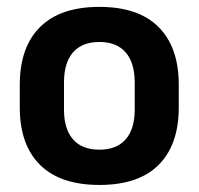

<svg xmlns="http://www.w3.org/2000/svg" viewBox="-20 -524 577 558"><path d="M269 13.5Q155 13.5 96.2 -45Q37.5 -103.5 37.5 -211.5V-278Q37.5 -386.5 96.2 -445.2Q155 -504 269 -504Q382.5 -504 441 -445.2Q499.5 -386.5 499.5 -278V-211.5Q499.5 -103.5 441.2 -45Q383 13.5 269 13.5ZM269 -89Q319 -89 345.2 -119Q371.5 -149 371.5 -205V-284.5Q371.5 -341.5 345.2 -371.8Q319 -402 269 -402Q218.5 -402 192.2 -371.8Q166 -341.5 166 -284.5V-205Q166 -149 192.2 -119Q218.5 -89 269 -89Z"/></svg>

Font: Anek Telugu Medium SemiBold
Style: Regular
Weight: 600
Version: Version 1.003